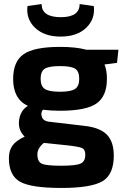

<svg xmlns="http://www.w3.org/2000/svg" viewBox="-20 -739 619 950"><path d="M374 -719 444 -709Q452 -645 406.5 -601.5Q361 -558 280 -558Q199 -558 153.5 -601.5Q108 -645 116 -709L186 -719Q186 -654 281 -654Q374 -654 374 -719ZM559 -428 497 -420Q509 -392 509 -349Q509 -263 457.5 -227Q406 -191 277 -191Q234 -191 192 -196Q180 -180 187.5 -160Q195 -140 221 -137L400 -116Q476 -107 509.5 -72Q543 -37 543 31Q543 125 486.5 158Q430 191 284 191Q132 191 78 159.5Q24 128 24 44Q24 6 41.5 -18.5Q59 -43 102 -63Q68 -96 74.5 -144.5Q81 -193 118 -215Q45 -249 45 -348Q45 -435 97 -471Q149 -507 278 -507Q356 -507 407 -493H566ZM277 -285Q331 -285 351.5 -299Q372 -313 372 -349Q372 -386 352 -399Q332 -412 277 -412Q222 -412 201.5 -399Q181 -386 181 -349Q181 -313 201.5 -299Q222 -285 277 -285ZM321 -19 197 -32Q165 -6 165 25Q165 61 187 71Q209 81 282 81Q355 81 378.5 70.5Q402 60 402 27Q402 1 387 -6Q372 -13 321 -19Z"/></svg>

Font: Exo 2.0
Style: Bold
Weight: 700
Designer: Natanael Gama
Version: Version 1.001;PS 001.001;hotconv 1.0.70;makeotf.lib2.5.58329